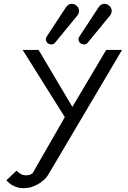

<svg xmlns="http://www.w3.org/2000/svg" viewBox="-20 -968 661 988"><path d="M387.7 -778.8C385.3 -774.4 383.8 -770.5 383.8 -766.1C383.8 -764.6 383.8 -762.7 384.3 -761.2C385.7 -754.9 389.2 -749 395 -744.6C400.4 -741.2 406.2 -739.3 412.6 -739.3C419.9 -739.3 426.3 -742.2 430.7 -747.6L546.9 -889.2C552.2 -896.5 554.7 -904.3 554.7 -912.1C554.7 -914.1 554.7 -916 554.2 -918.5C552.2 -927.7 547.4 -934.6 540 -939.9C533.7 -945.3 525.9 -948.2 517.6 -948.2C505.9 -948.2 496.1 -942.9 488.3 -932.1ZM219.7 -778.8C217.3 -774.4 215.8 -770.5 215.8 -766.1C215.8 -764.6 215.8 -762.7 216.3 -761.2C217.8 -754.9 221.2 -749 227.1 -744.6C232.4 -741.2 238.3 -739.3 244.6 -739.3C252 -739.3 258.3 -742.2 262.7 -747.6L378.9 -889.2C384.3 -896.5 386.7 -904.3 386.7 -912.1C386.7 -914.1 386.7 -916 386.2 -918.5C384.3 -927.7 379.4 -934.6 372.1 -939.9C365.7 -945.3 357.9 -948.2 349.6 -948.2C337.9 -948.2 328.1 -942.9 320.3 -932.1ZM96.7 -710.9 313.5 -365.2 148.4 -77.6C141.1 -69.8 129.4 -65.9 112.8 -65.9L99.6 -67.4L88.9 -71.3L80.1 -77.1L72.3 -83L64.9 -89.8L12.7 -40C22 -31.2 28.8 -24.4 34.2 -20.5C39.6 -16.6 47.9 -12.2 59.6 -7.3C71.3 -2.4 84 0 98.6 0H104C116.2 -0.5 127.4 -1.5 136.7 -3.9C147.5 -6.8 159.2 -11.7 172.4 -18.6C185.5 -25.4 197.8 -34.7 209 -44.9C212.9 -48.3 216.3 -52.2 219.7 -56.6C222.2 -59.6 225.1 -64 228.5 -69.3L607.9 -710.9H526.4L352.5 -418L178.7 -710.9Z"/></svg>

Font: Tuffy
Style: Regular
Weight: 500
Designer: Thatcher Ulrich, Karoly Barta and Michael Everson
Version: Version 001.270